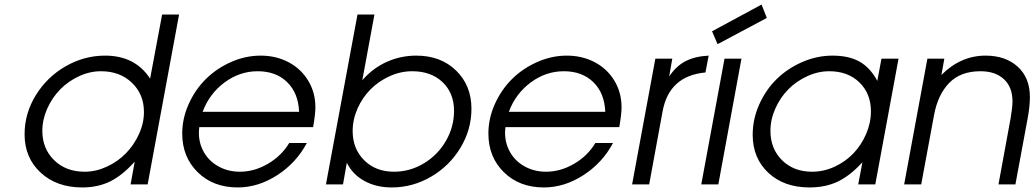

<svg xmlns="http://www.w3.org/2000/svg" viewBox="-20 -802 4499 835"><path d="M86.9 -217.8Q86.9 -308.6 135.7 -387.9Q184.6 -467.3 265.4 -513.7Q346.2 -560.1 437 -560.1Q567.9 -560.1 632.8 -460L685.1 -738.8H758.8L622.1 0H547.9L565.9 -99.1Q512.7 -39.6 459.5 -13.2Q406.2 13.2 337.9 13.2Q226.1 13.2 156.5 -51.5Q86.9 -116.2 86.9 -217.8ZM164.1 -232.9Q164.1 -155.8 215.3 -105.5Q266.6 -55.2 348.1 -55.2Q397 -55.2 444.6 -77.1Q492.2 -99.1 527.3 -135Q562.5 -170.9 584.2 -218.5Q606 -266.1 606 -314.9Q606 -392.1 553.7 -442.1Q501.5 -492.2 418.9 -492.2Q370.1 -492.2 323 -470.2Q275.9 -448.2 241.2 -412.6Q206.5 -377 185.3 -329.3Q164.1 -281.7 164.1 -232.9Z M1237.8 -180.2H1314.5Q1268.6 -93.8 1185.8 -40.3Q1103 13.2 1013.7 13.2Q907.2 13.2 839.8 -53Q772.5 -119.1 772.5 -221.2Q772.5 -287.1 800.8 -349.9Q829.1 -412.6 875.5 -458.5Q921.9 -504.4 984.6 -532.2Q1047.4 -560.1 1113.8 -560.1Q1179.7 -560.1 1233.9 -532Q1288.1 -503.9 1319.8 -452.1Q1351.6 -400.4 1351.6 -335Q1351.6 -306.2 1341.8 -249H846.7Q839.8 -195.3 861.3 -150.6Q882.8 -106 926 -80.6Q969.2 -55.2 1023.4 -55.2Q1085.9 -55.2 1145 -89.6Q1204.1 -124 1237.8 -180.2ZM861.3 -315.9H1280.8Q1277.3 -397.5 1228.8 -444.8Q1180.2 -492.2 1100.6 -492.2Q1022.5 -492.2 956.5 -443.4Q890.6 -394.5 861.3 -315.9Z M1397.5 0 1534.7 -738.8H1608.4L1555.7 -453.1Q1600.6 -504.9 1661.1 -532.5Q1721.7 -560.1 1790.5 -560.1Q1897 -560.1 1963.6 -495.1Q2030.3 -430.2 2030.3 -329.1Q2030.3 -238.3 1982.4 -159.2Q1934.6 -80.1 1854.5 -33.4Q1774.4 13.2 1683.6 13.2Q1616.2 13.2 1564.7 -15.1Q1513.2 -43.5 1488.3 -94.2L1471.7 0ZM1513.7 -231.9Q1513.7 -155.3 1563.7 -105.2Q1613.8 -55.2 1693.4 -55.2Q1763.2 -55.2 1823.7 -91.8Q1884.3 -128.4 1919.4 -189.5Q1954.6 -250.5 1954.6 -319.8Q1954.6 -397 1904.8 -444.6Q1855 -492.2 1772.5 -492.2Q1722.2 -492.2 1674.3 -470.5Q1626.5 -448.7 1591.3 -413.3Q1556.2 -377.9 1534.9 -330.1Q1513.7 -282.2 1513.7 -231.9Z M2569.3 -180.2H2646Q2600.1 -93.8 2517.3 -40.3Q2434.6 13.2 2345.2 13.2Q2238.8 13.2 2171.4 -53Q2104 -119.1 2104 -221.2Q2104 -287.1 2132.3 -349.9Q2160.6 -412.6 2207 -458.5Q2253.4 -504.4 2316.2 -532.2Q2378.9 -560.1 2445.3 -560.1Q2511.2 -560.1 2565.4 -532Q2619.6 -503.9 2651.4 -452.1Q2683.1 -400.4 2683.1 -335Q2683.1 -306.2 2673.3 -249H2178.2Q2171.4 -195.3 2192.9 -150.6Q2214.4 -106 2257.6 -80.6Q2300.8 -55.2 2355 -55.2Q2417.5 -55.2 2476.6 -89.6Q2535.6 -124 2569.3 -180.2ZM2192.9 -315.9H2612.3Q2608.9 -397.5 2560.3 -444.8Q2511.7 -492.2 2432.1 -492.2Q2354 -492.2 2288.1 -443.4Q2222.2 -394.5 2192.9 -315.9Z M2729 0 2830.1 -546.9H2903.8L2890.1 -469.2Q2919.9 -514.2 2960.9 -535.6Q3002 -557.1 3062 -560.1L3047.9 -486.8Q2890.6 -472.2 2861.8 -318.8L2803.2 0Z M3029.8 0 3130.9 -546.9H3204.6L3104 0ZM3100.6 -609.9 3076.7 -666 3292 -782.2 3314.9 -724.1Z M3712.4 0 3730.5 -96.2Q3676.8 -37.6 3623.3 -12.2Q3569.8 13.2 3500.5 13.2Q3389.6 13.2 3321.5 -50.5Q3253.4 -114.3 3253.4 -215.8Q3253.4 -283.7 3281.7 -347.4Q3310.1 -411.1 3357.2 -457.5Q3404.3 -503.9 3468.5 -532Q3532.7 -560.1 3600.6 -560.1Q3671.9 -560.1 3718.3 -533.9Q3764.6 -507.8 3795.4 -450.2L3813.5 -546.9H3887.7L3786.6 0ZM3330.6 -232.9Q3330.6 -155.3 3381.1 -105.2Q3431.6 -55.2 3511.7 -55.2Q3562.5 -55.2 3609.9 -77.1Q3657.2 -99.1 3691.7 -135.3Q3726.1 -171.4 3746.8 -219.5Q3767.6 -267.6 3767.6 -317.9Q3767.6 -395 3717.5 -443.6Q3667.5 -492.2 3586.4 -492.2Q3537.1 -492.2 3489.7 -470.2Q3442.4 -448.2 3407.7 -412.8Q3373 -377.4 3351.8 -329.8Q3330.6 -282.2 3330.6 -232.9Z M3912.1 0 4013.2 -546.9H4086.9L4074.2 -476.1Q4158.2 -560.1 4266.1 -560.1Q4353 -560.1 4406 -512Q4459 -463.9 4459 -379.9Q4459 -340.3 4449.2 -287.1L4396 0H4322.3L4375 -287.1Q4383.3 -335.9 4383.3 -360.8Q4383.3 -423.3 4345.9 -457.8Q4308.6 -492.2 4244.1 -492.2Q4156.7 -492.2 4107.4 -440.7Q4058.1 -389.2 4042 -300.8L3986.3 0Z"/></svg>

Font: Involve
Style: Italic
Weight: 400
Italic angle: -10.5°
Designer: Stefan Peev
Foundry: Context Ltd.
Version: Version 1.001